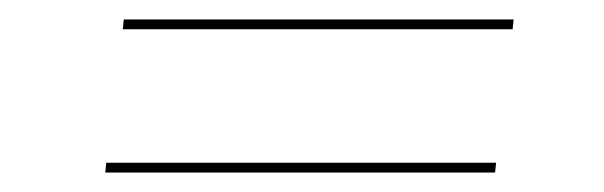

<svg xmlns="http://www.w3.org/2000/svg" viewBox="-20 -437 620 197"><path d="M89 -270H489L488 -260H88ZM107 -417H507L506 -407H106Z"/></svg>

Font: Lato Hairline
Style: Italic
Weight: 250
Italic angle: -7°
Designer: Lukasz Dziedzic
Foundry: Lukasz Dziedzic
Version: Version 1.104; Western+Polish opensource